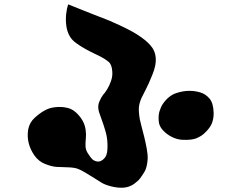

<svg xmlns="http://www.w3.org/2000/svg" viewBox="-20 -791 1040 879"><path d="M669 -583Q690 -560 693 -527Q696 -494 678 -450Q660 -405 647.5 -381.5Q635 -358 628 -343Q618 -320 616 -301Q614 -282 620 -245Q621 -238 627 -216Q633 -194 640 -165.5Q647 -137 652 -109.5Q657 -82 656 -62Q653 -24 642 -5.5Q631 13 621 26Q612 38 593 51.5Q574 65 548 68Q521 70 492 63Q463 56 446 46Q435 39 413.5 25.5Q392 12 371 -0.5Q350 -13 339 -17Q323 -24 291.5 -25Q260 -26 237 -27Q215 -29 186 -40.5Q157 -52 137 -80Q99 -136 109 -198Q115 -230 138.5 -251.5Q162 -273 184 -285Q203 -296 227 -299.5Q251 -303 273 -300Q295 -297 308 -290Q328 -280 348 -254Q368 -228 372 -197Q375 -176 373 -157.5Q371 -139 371.5 -122.5Q372 -106 381 -91Q395 -69 402.5 -62Q410 -55 423 -52Q437 -49 450.5 -59.5Q464 -70 468 -85Q473 -100 472 -132.5Q471 -165 462 -193Q454 -221 446 -242Q438 -263 433 -279Q426 -304 434 -324Q442 -344 452 -357Q460 -365 470.5 -382Q481 -399 488.5 -421Q496 -443 494 -464Q492 -496 476.5 -508.5Q461 -521 442 -531Q433 -536 413.5 -545Q394 -554 371.5 -566.5Q349 -579 329 -593.5Q309 -608 300 -624Q287 -646 283.5 -673.5Q280 -701 283 -727.5Q286 -754 292 -771Q297 -769 316 -761.5Q335 -754 361 -743.5Q387 -733 414 -722.5Q441 -712 463 -703.5Q485 -695 495 -690Q569 -658 609.5 -632Q650 -606 669 -583ZM958 -275Q959 -252 951 -229Q943 -206 915 -180Q902 -168 880.5 -158.5Q859 -149 815 -151Q791 -152 767 -164Q743 -176 726 -194.5Q709 -213 707 -234Q704 -262 710.5 -282.5Q717 -303 726 -316Q752 -353 786 -364.5Q820 -376 851 -375Q872 -375 896.5 -368Q921 -361 939 -340Q957 -319 958 -275Z"/></svg>

Font: Potta One
Style: Regular
Weight: 400
Designer: 108,108go
Foundry: Font Zone 108
Version: Version 1.000